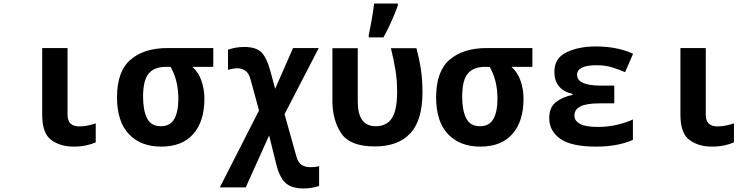

<svg xmlns="http://www.w3.org/2000/svg" viewBox="-20 -817 4240 1083"><path d="M520 -14V-121Q498 -114 475 -109Q452 -104 427 -104Q361 -104 361 -170V-546H218V-170Q218 -65 269 -27.5Q320 10 396 10Q434 10 466 3Q498 -4 520 -14Z M1133 -260Q1133 -313 1116.5 -361Q1100 -409 1065 -440H1183V-546H926Q793 -546 716.5 -480.5Q640 -415 640 -268Q640 -131 707 -60.5Q774 10 889 10Q1008 10 1070.5 -61.5Q1133 -133 1133 -260ZM787 -271Q787 -365 819 -402.5Q851 -440 917 -440H942Q986 -365 986 -259Q986 -187 963 -146Q940 -105 887 -105Q832 -105 809.5 -150Q787 -195 787 -271Z M1780 232V120Q1765 124 1753 125Q1741 126 1733 126Q1702 126 1682 113.5Q1662 101 1652 66L1585 -173L1778 -546H1633L1532 -316L1507 -409Q1485 -492 1454.5 -522Q1424 -552 1359 -552Q1329 -552 1309 -548Q1289 -544 1266 -537V-423Q1282 -428 1296 -430Q1310 -432 1319 -432Q1343 -432 1363.5 -418.5Q1384 -405 1394 -366L1441 -194L1220 240H1366L1498 -53L1539 112Q1558 187 1592.5 216.5Q1627 246 1692 246Q1738 246 1780 232Z M2143 -606Q2169 -653 2189.5 -700Q2210 -747 2224 -785V-797H2090Q2086 -759 2077 -707.5Q2068 -656 2060 -621V-606ZM2363 -296Q2363 -366 2354.5 -423.5Q2346 -481 2329 -545H2185Q2201 -480 2210.5 -422.5Q2220 -365 2220 -300Q2220 -194 2190 -149.5Q2160 -105 2099 -105Q1998 -105 1998 -244V-545H1855V-248Q1855 -140 1904.5 -65.5Q1954 9 2094 9Q2226 9 2294.5 -65Q2363 -139 2363 -296Z M2933 -260Q2933 -313 2916.5 -361Q2900 -409 2865 -440H2983V-546H2726Q2593 -546 2516.5 -480.5Q2440 -415 2440 -268Q2440 -131 2507 -60.5Q2574 10 2689 10Q2808 10 2870.5 -61.5Q2933 -133 2933 -260ZM2587 -271Q2587 -365 2619 -402.5Q2651 -440 2717 -440H2742Q2786 -365 2786 -259Q2786 -187 2763 -146Q2740 -105 2687 -105Q2632 -105 2609.5 -150Q2587 -195 2587 -271Z M3550 -28V-143Q3516 -127 3464 -114Q3412 -101 3352 -101Q3282 -101 3251 -118.5Q3220 -136 3220 -165Q3220 -199 3253.5 -216.5Q3287 -234 3363 -234H3445V-334H3371Q3235 -334 3235 -395Q3235 -449 3345 -449Q3395 -449 3433 -437Q3471 -425 3506 -410L3551 -514Q3461 -555 3341 -555Q3244 -555 3175.5 -522Q3107 -489 3107 -412Q3107 -311 3210 -287V-282Q3152 -270 3115 -240.5Q3078 -211 3078 -151Q3078 -78 3140.5 -34Q3203 10 3341 10Q3408 10 3460.5 -0.5Q3513 -11 3550 -28Z M4120 -14V-121Q4098 -114 4075 -109Q4052 -104 4027 -104Q3961 -104 3961 -170V-546H3818V-170Q3818 -65 3869 -27.5Q3920 10 3996 10Q4034 10 4066 3Q4098 -4 4120 -14Z"/></svg>

Font: Noto Sans Mono UI
Style: Bold
Weight: 700
Designer: Monotype Design team
Foundry: Monotype Imaging Inc.
Version: 1.000